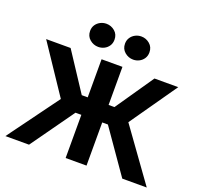

<svg xmlns="http://www.w3.org/2000/svg" viewBox="-155 -1106 1332 1279"><g transform="rotate(20 511.5 -467.0)"><path d="M839 0 583.5 -366.5 812.5 -700H981L748.5 -367L1012.5 0ZM10.5 0 273 -358.5 44.5 -700H218L438 -365L178 0ZM437.5 0V-306H319.5V-430H437.5V-700H585.5V-430H704V-306H585.5V0ZM388 -769.5Q354 -769.5 327.5 -792Q301 -814.5 301 -851.5Q301 -876.5 313.2 -894.8Q325.5 -913 345.2 -923.2Q365 -933.5 388 -933.5Q421.5 -933.5 447.8 -911.2Q474 -889 474 -851.5Q474 -826.5 461.8 -808Q449.5 -789.5 429.8 -779.5Q410 -769.5 388 -769.5ZM635.5 -769.5Q601.5 -769.5 575 -792Q548.5 -814.5 548.5 -851.5Q548.5 -876 560.8 -894.5Q573 -913 592.8 -923.2Q612.5 -933.5 635.5 -933.5Q669 -933.5 695.2 -911.2Q721.5 -889 721.5 -851.5Q721.5 -826.5 709.2 -808Q697 -789.5 677.2 -779.5Q657.5 -769.5 635.5 -769.5Z"/></g></svg>

Font: Geologica SemiBold
Style: Regular
Weight: 600
Designer: Sindre Bremnes, Frode Helland
Foundry: Monokrom Skriftforlag AS
Version: Version 1.010;gftools[0.9.28]